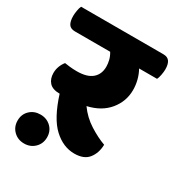

<svg xmlns="http://www.w3.org/2000/svg" viewBox="-210 -728 854 926"><g transform="rotate(30 217.0 -265.5)"><path d="M429 -620Q453 -620 463.5 -605Q474 -590 474 -561Q474 -548 470.5 -529.5Q467 -511 462 -502H362Q375 -479 382 -452Q389 -425 389 -397Q389 -334 348.5 -284.5Q308 -235 233 -218Q265 -173 311.5 -143.5Q358 -114 400 -99Q399 -53 374.5 -21.5Q350 10 296 10Q234 10 181 -39Q128 -88 91 -205Q51 -205 33 -225Q15 -245 15 -277Q15 -297 22 -315Q29 -333 40 -346Q51 -344 69.5 -342Q88 -340 108 -340Q165 -340 193 -364Q221 -388 221 -430Q221 -447 216.5 -465.5Q212 -484 201 -502H5Q-20 -502 -30 -517.5Q-40 -533 -40 -563Q-40 -575 -37 -593Q-34 -611 -29 -620ZM62 89Q27 89 3.5 66Q-20 43 -20 8Q-20 -27 3.5 -49.5Q27 -72 62 -72Q97 -72 120.5 -49.5Q144 -27 144 8Q144 43 120.5 66Q97 89 62 89Z"/></g></svg>

Font: Baloo
Style: Regular
Weight: 400
Designer: Sarang Kulkarni and Ek Type
Foundry: Ek Type
Version: Version 1.443;PS 1.000;hotconv 16.6.51;makeotf.lib2.5.65220;